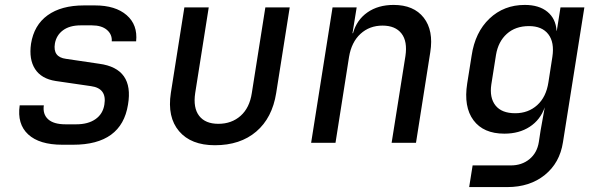

<svg xmlns="http://www.w3.org/2000/svg" viewBox="-20 -580 2440 780"><path d="M233 8Q140 8 94.5 -34Q49 -76 60 -152H158Q153 -116 175.5 -95.5Q198 -75 246 -75H290Q338 -75 368 -96Q398 -117 404 -155Q415 -221 350 -230L206 -251Q148 -260 122.5 -299.5Q97 -339 106 -402Q118 -478 173.5 -518Q229 -558 321 -558H366Q449 -558 494.5 -518.5Q540 -479 533 -412H434Q436 -440 414.5 -458.5Q393 -477 353 -477H308Q263 -477 236 -457Q209 -437 203 -403Q194 -348 248 -341L383 -321Q525 -302 500 -155Q474 8 277 8Z M853 10Q756 10 707.5 -47Q659 -104 674 -202L729 -550H828L773 -202Q764 -142 789 -109.5Q814 -77 867 -77Q921 -77 957.5 -109.5Q994 -142 1003 -202L1058 -550H1157L1102 -202Q1086 -101 1021 -45.5Q956 10 853 10Z M1244 0 1331 -550H1429L1412 -445H1414Q1429 -499 1472.5 -529.5Q1516 -560 1579 -560Q1661 -560 1701.5 -508Q1742 -456 1728 -368L1670 0H1571L1627 -352Q1636 -412 1611 -444Q1586 -476 1534 -476Q1481 -476 1444.5 -442.5Q1408 -409 1398 -349L1343 0Z M1886 180 1900 92H2055Q2100 92 2131 66.5Q2162 41 2169 -3L2176 -49L2193 -144Q2175 -93 2132 -65Q2089 -37 2029 -37Q1944 -37 1903.5 -91.5Q1863 -146 1878 -241L1896 -354Q1910 -449 1968.5 -504.5Q2027 -560 2112 -560Q2170 -560 2204 -532Q2238 -504 2241 -455H2242L2257 -550H2354L2267 -2Q2254 82 2193 131Q2132 180 2041 180ZM2073 -120Q2126 -120 2162.5 -153Q2199 -186 2208 -246L2224 -349Q2233 -408 2207.5 -441Q2182 -474 2129 -474Q2074 -474 2039 -442.5Q2004 -411 1995 -357L1976 -237Q1968 -183 1993 -151.5Q2018 -120 2073 -120Z"/></svg>

Font: JetBrains Mono NL Medium
Style: Italic
Weight: 500
Italic angle: -9°
Monospace: yes
Designer: Philipp Nurullin, Konstantin Bulenkov
Foundry: JetBrains
Version: Version 2.305; ttfautohint (v1.8.4.7-5d5b)